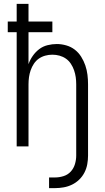

<svg xmlns="http://www.w3.org/2000/svg" viewBox="-20 -755 540 990"><path d="M233 215V160H264Q286 160 308 153Q330 146 345 129.5Q360 113 366.5 91Q373 69 373 47V-320Q373 -339 370.5 -357Q368 -375 362 -392.5Q356 -410 345.5 -426Q335 -442 320 -452.5Q305 -463 287 -468Q269 -473 250 -473Q231 -473 213 -468Q195 -463 180 -452.5Q165 -442 154.5 -426Q144 -410 138 -392.5Q132 -375 129.5 -357Q127 -339 127 -320V0H66V-589H20V-644H66V-735H127V-644H250V-589H127V-424Q135 -447 149 -467Q163 -487 182 -501.5Q201 -516 225 -522Q249 -528 273 -528Q297 -528 321.5 -521Q346 -514 365.5 -499Q385 -484 398.5 -462.5Q412 -441 420 -417.5Q428 -394 431 -369.5Q434 -345 434 -320V47Q434 69 430 91.5Q426 114 415.5 134.5Q405 155 388.5 171Q372 187 351.5 197Q331 207 308.5 211Q286 215 264 215Z"/></svg>

Font: Iosevka SS18 Light
Style: Regular
Weight: 300
Monospace: yes
Designer: Belleve Invis
Foundry: Belleve Invis
Version: Version 25.1.1; ttfautohint (v1.8.4)